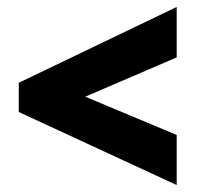

<svg xmlns="http://www.w3.org/2000/svg" viewBox="-20 -637 566 552"><path d="M488 -105V-249L225 -359L488 -472V-617L34 -399V-315Z"/></svg>

Font: Noto Sans Khmer Condensed Black
Style: Regular
Weight: 900
Width: 3
Designer: Danh Hong and the Monotype Design Team
Foundry: Monotype Imaging Inc.
Version: Version 2.004